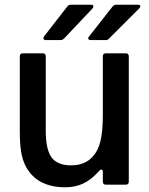

<svg xmlns="http://www.w3.org/2000/svg" viewBox="-20 -783 632 814"><path d="M88 -80Q75 -106 69.5 -140Q64 -174 64 -229V-544Q64 -557 77 -557H161Q174 -557 174 -544V-228Q174 -143 203 -110Q229 -82 281 -82Q341 -82 374 -120Q396 -144 406 -185Q416 -226 416 -296V-544Q416 -557 429 -557H513Q526 -557 526 -544V-13Q526 0 513 0H429Q416 0 416 -13V-54Q416 -64 409 -64Q405 -64 399 -57Q367 -21 333 -5Q299 11 257 11Q135 11 88 -80ZM175 -613Q164 -613 164 -621Q164 -625 167 -629L265 -755Q270 -763 281 -763H365Q376 -763 376 -756Q376 -751 372 -747L252 -620Q245 -613 236 -613ZM365 -613Q354 -613 354 -621Q354 -625 358 -629L457 -755Q463 -763 473 -763H564Q575 -763 575 -756Q575 -752 570 -747L443 -620Q437 -613 428 -613Z"/></svg>

Font: Open Sauce Two Medium
Style: Regular
Weight: 500
Designer: Alfredo Marco Pradil
Foundry: Creative Sauce Fz LLC
Version: Version 1.477